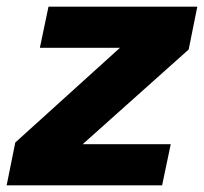

<svg xmlns="http://www.w3.org/2000/svg" viewBox="-42 -558 614 578"><path d="M-22 0H446L472 -124H207L526 -409L552 -538H104L78 -414H319L4 -129Z"/></svg>

Font: Geist ExtraBold
Style: Italic
Weight: 800
Italic angle: -12°
Designer: Basement.studio, Andrés Briganti, Mateo Zaragoza
Foundry: Basement.studio, Vercel, Andrés Briganti, Guido Ferreyra, Mateo Zaragoza
Version: Version 1.500